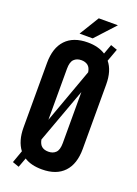

<svg xmlns="http://www.w3.org/2000/svg" viewBox="-165 -915 726 1018"><g transform="rotate(20 198.0 -405.5)"><path d="M31 -532Q31 -617 74 -662.5Q117 -708 198 -708Q258 -708 298 -682L318 -737L355 -724L329 -653Q365 -609 365 -532V-168Q365 -83 322 -37.5Q279 8 198 8Q136 8 98 -17L78 37L41 24L66 -46Q31 -92 31 -168ZM141 -251 253 -560Q249 -586 234.5 -597Q220 -608 198 -608Q172 -608 156.5 -592.5Q141 -577 141 -539ZM198 -92Q224 -92 239.5 -107.5Q255 -123 255 -161V-449L142 -140Q147 -114 161 -103Q175 -92 198 -92ZM316 -848 214 -737H140L208 -848Z"/></g></svg>

Font: SVN-Bebas Neue
Style: Bold
Weight: 700
Designer: Ryoichi Tsunekawa
Foundry: Ryoichi Tsunekawa
Version: Version 1.300; ttfautohint (v1.7.9-c794)